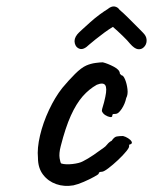

<svg xmlns="http://www.w3.org/2000/svg" viewBox="-20 -592 484 607"><path d="M212 -6Q183 -1 157.5 -10Q132 -19 116 -40Q100 -61 100 -93Q97 -123 106.5 -163.5Q116 -204 135 -244.5Q154 -285 177 -314Q197 -338 217 -358Q237 -378 253 -385Q267 -391 282 -393Q297 -395 305 -395Q321 -391 340 -381Q359 -371 359 -359Q359 -359 361.5 -356.5Q364 -354 364 -354Q370 -354 375.5 -340.5Q381 -327 383 -310Q385 -293 379 -282Q375 -263 364.5 -247.5Q354 -232 346 -232Q342 -232 338.5 -231.5Q335 -231 335 -226Q335 -221 328 -222Q321 -223 313 -228Q305 -233 302 -241Q302 -246 305.5 -256.5Q309 -267 313 -286Q319 -314 312.5 -323Q306 -332 286 -324Q261 -310 241 -287Q221 -264 204 -226.5Q187 -189 172 -130Q166 -107 168.5 -91.5Q171 -76 174 -75Q188 -71 209.5 -73.5Q231 -76 242 -82Q258 -90 275.5 -102Q293 -114 308 -125Q313 -128 319 -135.5Q325 -143 333 -147Q341 -159 349 -160.5Q357 -162 369 -162Q377 -160 385 -155Q393 -150 396 -144.5Q399 -139 393 -136Q389 -136 388.5 -133.5Q388 -131 388 -131Q390 -127 379.5 -114Q369 -101 353 -86Q337 -71 322.5 -60Q308 -49 302 -49Q292 -49 292 -43Q292 -41 277.5 -33Q263 -25 244.5 -17Q226 -9 212 -6ZM262 -451Q245 -434 232.5 -437.5Q220 -441 216.5 -455Q213 -469 224 -483Q227 -487 238.5 -497.5Q250 -508 265 -521.5Q280 -535 295 -546Q310 -557 320 -563Q332 -573 342 -571.5Q352 -570 358 -561Q370 -551 387.5 -533.5Q405 -516 420 -501Q435 -486 437 -483Q444 -474 443.5 -462.5Q443 -451 435 -443Q427 -435 416 -436.5Q405 -438 391 -454Q384 -463 368 -478.5Q352 -494 337 -507Q325 -500 310 -489Q295 -478 282 -467.5Q269 -457 262 -451Z"/></svg>

Font: Caveat Medium
Style: Regular
Weight: 500
Designer: Pablo Impallari
Foundry: Pablo Impallari
Version: Version 2.000